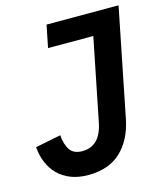

<svg xmlns="http://www.w3.org/2000/svg" viewBox="-107 -779 748 873"><g transform="rotate(-15 266.5 -343.0)"><path d="M533 -698 431 -188Q412 -95 355 -41.5Q298 12 202 12Q155 12 119.5 -2Q84 -16 59.5 -40.5Q35 -65 21 -98.5Q7 -132 4 -172L124 -196Q127 -153 144.5 -126.5Q162 -100 203 -100Q244 -100 270.5 -125.5Q297 -151 308 -204L386 -593H173L194 -698Z"/></g></svg>

Font: IBM Plex Sans SmBld
Style: Italic
Weight: 600
Italic angle: -11°
Designer: Mike Abbink, Paul van der Laan, Pieter van Rosmalen
Foundry: Bold Monday
Version: Version 3.005